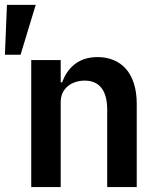

<svg xmlns="http://www.w3.org/2000/svg" viewBox="-20 -760 640 780"><path d="M106.9 0H226.6V-345.5C226.6 -404.1 274.5 -432.5 324.2 -432.5C383.9 -432.5 415.5 -391.7 415.5 -315V0H535.5V-338.4C535.5 -463.4 471.6 -528.1 376.1 -528.1C295.5 -528.1 253.2 -481.2 232.2 -425.4H226.6V-516H106.9ZM0 -537.6H63.6L125 -740.1H8.2Z"/></svg>

Font: Margiela Mono SemiBold
Style: Regular
Weight: 600
Designer: Mike Abbink, Paul van der Laan, Pieter van Rosmalen
Foundry: Bold Monday
Version: Version 2.003 2021